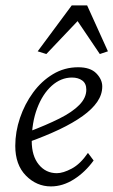

<svg xmlns="http://www.w3.org/2000/svg" viewBox="-20 -666 410 694"><path d="M164.1 7.8Q112.3 7.8 73.7 -31.2Q35.2 -70.3 35.2 -138.7Q35.2 -189.5 52.2 -239.7Q69.3 -290 99.6 -331.5Q129.9 -373 171.4 -397.9Q212.9 -422.9 262.7 -422.9Q306.6 -422.9 328.1 -400.9Q349.6 -378.9 349.6 -353.5Q349.6 -324.2 331.5 -297.9Q313.5 -271.5 278.8 -246.6Q244.1 -221.7 194.8 -198.2Q145.5 -174.8 83 -152.3V-189.5Q147.5 -213.9 194.3 -237.3Q241.2 -260.7 266.6 -286.6Q292 -312.5 292 -341.8Q292 -364.3 277.3 -375Q262.7 -385.7 240.2 -385.7Q200.2 -385.7 167 -356Q133.8 -326.2 114.3 -274.4Q94.7 -222.7 94.7 -156.2Q94.7 -102.5 120.1 -71.3Q145.5 -40 185.5 -40Q208 -40 239.3 -56.6Q270.5 -73.2 297.9 -113.3L318.4 -85.9Q288.1 -43.9 247.6 -18.1Q207 7.8 164.1 7.8ZM370.1 -480.5 340.8 -470.7 237.3 -624H293L147.5 -470.7L116.2 -480.5L239.3 -646.5H294.9Z"/></svg>

Font: Crimson Pro ExtraLight
Style: Italic
Weight: 250
Italic angle: -12°
Designer: Jacques Le Bailly
Foundry: Baron von Fonthausen
Version: Version 1.003